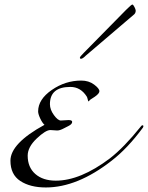

<svg xmlns="http://www.w3.org/2000/svg" viewBox="-20 -806 652 846"><path d="M349 -573 535 -762Q559 -786 563 -786Q567 -786 572.5 -775Q578 -764 578 -759Q578 -747 568 -740L357 -560Q344 -547 337 -547Q332 -547 332 -552Q332 -556 349 -573ZM464 -108Q526 -156 600 -248Q604 -254 608 -254Q612 -254 612 -250Q612 -248 610 -244Q542 -152 472 -98Q321 20 182 20Q113 20 69.5 -8.5Q26 -37 26 -98Q26 -174 176 -256Q166 -265 157 -284.5Q148 -304 148 -315Q148 -368 208 -409.5Q268 -451 338 -451Q371 -451 394.5 -433.5Q418 -416 418 -404Q418 -394 398 -380L378 -367Q370 -359 370 -359Q369 -359 368 -362.5Q367 -366 365.5 -372Q364 -378 362 -381Q335 -423 290 -423Q200 -423 200 -347Q200 -323 217.5 -299Q235 -275 248 -275Q253 -275 265 -276Q277 -277 282 -277Q298 -277 298 -269Q298 -259 282 -251Q279 -250 261.5 -240.5Q244 -231 232 -231Q228 -231 217 -232Q206 -233 202 -233Q181 -233 141.5 -195.5Q102 -158 102 -120Q102 -69 135.5 -39.5Q169 -10 226 -10Q334 -10 464 -108Z"/></svg>

Font: Miama Nueva
Style: Medium
Weight: 400
Italic angle: -28°
Version: Version 1.0